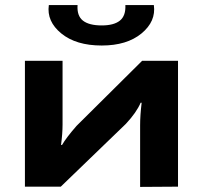

<svg xmlns="http://www.w3.org/2000/svg" viewBox="-20 -734 797 755"><path d="M473 -714H585Q594 -650 536.5 -602.5Q479 -555 380 -555Q279 -555 221 -602.5Q163 -650 172 -714H285Q282 -672 306 -653Q330 -634 380 -634Q428 -634 451.5 -653Q475 -672 473 -714ZM680 0 531 1V-242Q531 -280 537 -330H533Q517 -292 475 -247L219 0H78V-495H226V-244Q226 -209 220 -164H224Q240 -192 281 -239L539 -495H680Z"/></svg>

Font: Exo 2 Expanded
Style: Bold
Weight: 700
Width: 7
Designer: Natanael Gama
Version: Version 1.001;PS 001.001;hotconv 1.0.70;makeotf.lib2.5.58329